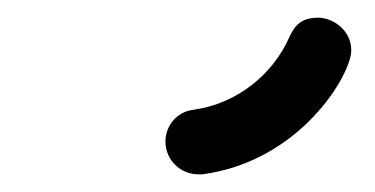

<svg xmlns="http://www.w3.org/2000/svg" viewBox="-20 -820 424 217"><path d="M204 -623C205 -623 208 -623 209 -623C320 -638 377 -736 377 -763C377 -787 355 -800 340 -800C320 -800 313 -791 307 -778C289 -737 249 -703 199 -696C180 -694 167 -678 167 -660C167 -639 184 -623 204 -623Z"/></svg>

Font: LS
Style: RegularAlt
Weight: 500
Designer: BSozoo
Foundry: BSozoo
Version: Version 001.000